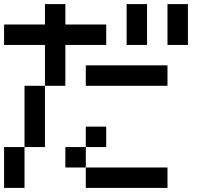

<svg xmlns="http://www.w3.org/2000/svg" viewBox="-20 -920 1040 940"><path d="M0 -200H100V0H0ZM0 -700V-800H200V-900H300V-800H500V-700H300V-500H200V-700ZM900 -700H800V-900H900ZM200 -200H100V-500H200ZM400 -200V-100H300V-200ZM400 -100H800V0H400ZM400 -500V-600H800V-500ZM400 -300H500V-200H400ZM600 -700V-900H700V-700Z"/></svg>

Font: GalmuriMono9 Regular
Style: Regular
Weight: 400
Designer: Lee Minseo (quiple)
Version: Version 2.399;hotconv 1.1.1;makeotfexe 2.6.0 DEVELOPMENT